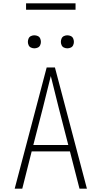

<svg xmlns="http://www.w3.org/2000/svg" viewBox="-20 -1144 616 1164"><path d="M69 0H115L172 -226H404L462 0H507L313 -735H263ZM182 -265 240 -490Q252 -538 264 -586.5Q276 -635 288 -683Q300 -635 312 -586.5Q324 -538 336 -490L394 -265ZM388 -851Q399 -851 409 -855.5Q419 -860 423.5 -870Q428 -880 428 -890Q428 -901 423.5 -911Q419 -921 409 -925.5Q399 -930 388 -930Q378 -930 368 -925.5Q358 -921 353.5 -911Q349 -901 349 -890Q349 -880 353.5 -870Q358 -860 368 -855.5Q378 -851 388 -851ZM188 -851Q199 -851 209 -855.5Q219 -860 223.5 -870Q228 -880 228 -890Q228 -901 223.5 -911Q219 -921 209 -925.5Q199 -930 188 -930Q178 -930 168 -925.5Q158 -921 153.5 -911Q149 -901 149 -890Q149 -880 153.5 -870Q158 -860 168 -855.5Q178 -851 188 -851ZM138 -1085H438V-1124H138Z"/></svg>

Font: Iosevka Sparkle Extralight
Style: Regular
Weight: 200
Designer: Belleve Invis
Foundry: Belleve Invis
Version: Version 4.5.0; ttfautohint (v1.8.3)